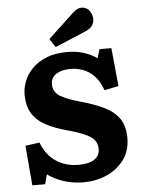

<svg xmlns="http://www.w3.org/2000/svg" viewBox="-62 -1001 801 1065"><g transform="rotate(-5 338.0 -469.0)"><path d="M360 14Q301 14 248 -3.5Q195 -21 161 -48L146 6H75L56 -216L135 -227Q162 -156 216 -120.5Q270 -85 341 -85Q398 -85 428.5 -105Q459 -125 459 -163Q459 -207 422.5 -231.5Q386 -256 299 -280Q230 -298 180 -324Q130 -350 103 -392Q76 -434 76 -500Q76 -535 90 -572Q104 -609 135 -641.5Q166 -674 214.5 -694Q263 -714 331 -714Q382 -714 423 -701Q464 -688 497 -665L512 -714H578L599 -501L520 -485Q501 -537 472.5 -566Q444 -595 410 -607Q376 -619 340 -619Q293 -619 262.5 -599.5Q232 -580 232 -543Q232 -500 270 -476.5Q308 -453 386 -432Q461 -411 514 -384.5Q567 -358 595 -317Q623 -276 623 -210Q623 -138 585.5 -88Q548 -38 488.5 -12Q429 14 360 14ZM271 -747 240 -794 384 -929Q399 -942 410 -947Q421 -952 432 -952Q461 -952 476.5 -930Q492 -908 492 -883Q492 -839 440 -818Z"/></g></svg>

Font: Literata 7pt
Style: Bold
Weight: 700
Designer: Latin by Veronika Burian and Jose Scaglione. Greek by Irene Vlachou. Cyrillic by Vera Evstafieva.
Foundry: TypeTogether
Version: Version 3.002